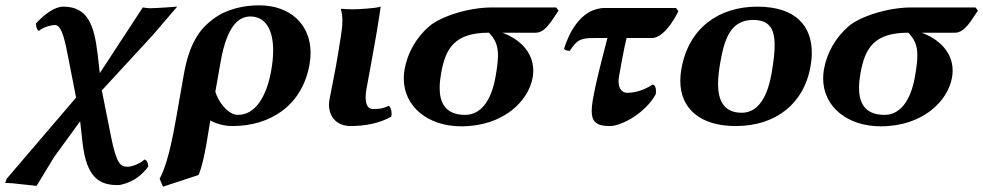

<svg xmlns="http://www.w3.org/2000/svg" viewBox="-57 -464 3698 722"><path d="M202.3 -234 229.1 -97 -31.7 208 -37.5 224 -11.7 225 80.6 235 146.8 126 244.4 -8 253.3 72C268.3 207 319.1 232 386.1 232C401.9 232 429.9 222 450 210C466.6 200.1 489.1 179.8 500.5 162C500.3 153.6 496.9 137 486 136C470.4 151 440.3 163 422.3 163C395.3 163 380.7 150.6 360.4 49L325.9 -124L517.6 -332L609.4 -439C609.4 -439 530.4 -433 506.4 -433C499.4 -433 479.9 -436 479.9 -436L318.3 -189L310 -261C297 -374.5 270.4 -439 180.4 -439C147.4 -439 108 -408 78.3 -376C78 -363.5 82.3 -350 89.4 -348C108.2 -364 138.3 -370 149.3 -370C177.3 -370 188.4 -304.7 202.3 -234Z M963.1 -200C944.9 -97 901.5 -32 837.5 -32C800.5 -32 763.3 -82 752.8 -119L772.7 -232C797.8 -374 844.7 -402 884.7 -402C938.3 -402 970.2 -356.7 970.2 -274.3C970.2 -252.2 967.9 -227.3 963.1 -200ZM689.6 194C701.4 167 711 124 719.3 77C724.4 47.7 728.9 16.8 733.8 -11C752.8 0 784.1 10 816.1 10C961.1 10 1079.8 -68 1107 -222C1109.6 -237 1110.9 -251.4 1110.9 -265.3C1110.9 -372.6 1034 -444 917.1 -444C864.1 -444 796 -432 742.8 -391C706.8 -363.2 658.1 -319 634.6 -186L603.1 -7C581 118 560.6 177 543.2 208L555.9 238Z M1214.2 -261.1C1204.7 -201.7 1187 -118.1 1181.7 -88.1C1180.7 -82.2 1180.1 -76.2 1180.1 -70.2C1180.1 -29 1205.5 9.9 1261.4 9.9C1313.4 9.9 1367 0.9 1414.6 -25.1C1415.3 -29 1415.6 -33 1415.6 -36.9C1415.6 -49.2 1412.2 -60.8 1404.8 -66.1C1380.9 -55.1 1370.7 -54.1 1344.7 -54.1C1325.4 -54.1 1318 -72.5 1318 -97.9C1318 -108.1 1319.2 -119.4 1321.3 -131.1C1326.6 -161.1 1336.6 -212.1 1347.1 -272L1359.6 -343C1365.3 -375 1374.6 -439 1374.6 -439C1358.5 -433 1289.8 -429 1270.8 -429C1258.8 -429 1233 -430 1227.2 -431L1224.8 -429C1229 -415.5 1230.5 -400.7 1230.5 -386C1230.5 -362.5 1226.7 -339.2 1223.9 -322Z M1957.7 -341C1994.7 -341 2019.3 -390 2043.3 -424L2034.4 -436H1793.4C1702.4 -436 1599.2 -401 1558.1 -366C1508.7 -324 1475.3 -265 1464.5 -204C1462.4 -192 1461.4 -180.3 1461.4 -169C1461.4 -61.9 1553.6 11 1677.6 11C1836.6 11 1930.4 -84.5 1945.9 -172C1947.5 -181.2 1948.3 -190.1 1948.3 -198.6C1948.3 -272.4 1890.7 -319.9 1831.7 -341ZM1692.2 -32C1615.7 -32 1596.3 -80.6 1596.3 -133.4C1596.3 -151.7 1598.6 -170.5 1601.7 -188C1618.4 -283 1652.7 -341 1781.7 -341C1805.7 -316 1815.6 -292.6 1815.6 -255.8C1815.6 -234.4 1812.3 -208.5 1806.4 -175C1789.8 -81 1748.2 -32 1692.2 -32Z M2227.2 -321C2198.8 -212 2183.1 -150 2172.8 -92C2169.7 -74.3 2168 -59.4 2168 -46.8C2168 -5.3 2186.7 10 2235.9 10C2282.9 10 2372.8 -42 2409 -110C2409.6 -113.6 2409.9 -117.2 2409.9 -120.7C2409.9 -133.9 2405.6 -145.4 2397.4 -146C2352.7 -117 2314.9 -115 2301.9 -115C2282.9 -115 2269.1 -129.4 2269.1 -158.1C2269.1 -164.1 2269.7 -170.7 2271 -178C2276.7 -210.4 2289.9 -285 2299.2 -321H2394.2C2435.2 -321 2475.7 -383.5 2494 -422L2485.1 -434H2218.1C2125.1 -434 2080.5 -334 2064.2 -281C2067.1 -275 2075.8 -273 2085.8 -273C2113.9 -316.5 2129.2 -321 2178.2 -321Z M2505.3 -205C2502.6 -189.4 2501.2 -174.6 2501.2 -160.4C2501.2 -53.9 2577.9 10 2709.4 10C2862.4 10 2966.5 -75.8 2990.9 -214C2994.1 -231.8 2995.7 -249.1 2995.7 -265.6C2995.7 -366 2935.7 -439 2790.6 -439C2647.6 -439 2532.7 -360 2505.3 -205ZM2774.8 -389C2833.7 -389 2856 -358.7 2856 -293.8C2856 -265.1 2851.7 -229.6 2844.2 -187C2823.9 -72 2777.2 -40 2732.2 -40C2661.2 -40 2643.2 -91.7 2643.2 -149C2643.2 -175.7 2647.1 -203.6 2651.4 -228C2666.7 -315 2688.8 -389 2774.8 -389Z M3534.7 -341C3571.7 -341 3596.3 -390 3620.3 -424L3611.4 -436H3370.4C3279.4 -436 3176.2 -401 3135.1 -366C3085.7 -324 3052.3 -265 3041.5 -204C3039.4 -192 3038.4 -180.3 3038.4 -169C3038.4 -61.9 3130.6 11 3254.6 11C3413.6 11 3507.4 -84.5 3522.9 -172C3524.5 -181.2 3525.3 -190.1 3525.3 -198.6C3525.3 -272.4 3467.7 -319.9 3408.7 -341ZM3269.2 -32C3192.7 -32 3173.3 -80.6 3173.3 -133.4C3173.3 -151.7 3175.6 -170.5 3178.7 -188C3195.4 -283 3229.7 -341 3358.7 -341C3382.7 -316 3392.6 -292.6 3392.6 -255.8C3392.6 -234.4 3389.3 -208.5 3383.4 -175C3366.8 -81 3325.2 -32 3269.2 -32Z"/></svg>

Font: Linux Biolinum O 
Style: Bold Italic
Weight: 700
Designer: Philipp H. Poll
Foundry: Philipp H. Poll
Version: Version 1.3.2